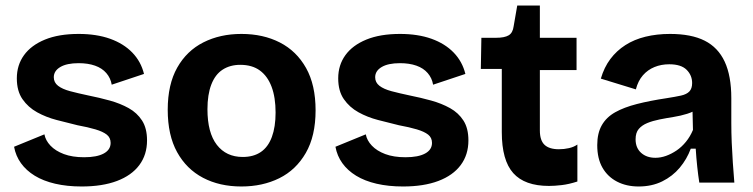

<svg xmlns="http://www.w3.org/2000/svg" viewBox="-20 -662 2731 696"><path d="M276 14Q223 14 180 4Q137 -6 106 -25Q75 -44 56 -70.5Q37 -97 31 -130L141 -175Q145 -153 163 -134Q181 -115 211.5 -103.5Q242 -92 285 -92Q331 -92 356 -105.5Q381 -119 381 -144Q381 -163 367 -174Q353 -185 326 -193Q299 -201 261 -208Q224 -217 185.5 -227Q147 -237 114.5 -255Q82 -273 61.5 -302.5Q41 -332 41 -378Q41 -426 67 -462Q93 -498 143 -518.5Q193 -539 265 -539Q330 -539 379 -521.5Q428 -504 459.5 -471.5Q491 -439 502 -394L385 -355Q381 -379 365.5 -397Q350 -415 324.5 -424Q299 -433 265 -433Q222 -433 198.5 -419Q175 -405 175 -382Q175 -363 190.5 -351Q206 -339 234 -331.5Q262 -324 300 -316Q340 -308 378 -297.5Q416 -287 446.5 -270Q477 -253 495 -225Q513 -197 513 -153Q513 -101 485 -63.5Q457 -26 404 -6Q351 14 276 14Z M855 14Q776 14 716 -17.5Q656 -49 622 -110.5Q588 -172 588 -264Q588 -356 622.5 -417Q657 -478 717.5 -508.5Q778 -539 855 -539Q934 -539 994.5 -508Q1055 -477 1089.5 -415.5Q1124 -354 1124 -262Q1124 -169 1088.5 -107.5Q1053 -46 992.5 -16Q932 14 855 14ZM860 -93Q899 -93 925.5 -111Q952 -129 965.5 -165.5Q979 -202 979 -254Q979 -309 964.5 -347.5Q950 -386 922 -406.5Q894 -427 851 -427Q814 -427 787 -409.5Q760 -392 746 -355.5Q732 -319 732 -266Q732 -181 766 -137Q800 -93 860 -93Z M1441 14Q1388 14 1345 4Q1302 -6 1271 -25Q1240 -44 1221 -70.5Q1202 -97 1196 -130L1306 -175Q1310 -153 1328 -134Q1346 -115 1376.5 -103.5Q1407 -92 1450 -92Q1496 -92 1521 -105.5Q1546 -119 1546 -144Q1546 -163 1532 -174Q1518 -185 1491 -193Q1464 -201 1426 -208Q1389 -217 1350.5 -227Q1312 -237 1279.5 -255Q1247 -273 1226.5 -302.5Q1206 -332 1206 -378Q1206 -426 1232 -462Q1258 -498 1308 -518.5Q1358 -539 1430 -539Q1495 -539 1544 -521.5Q1593 -504 1624.5 -471.5Q1656 -439 1667 -394L1550 -355Q1546 -379 1530.5 -397Q1515 -415 1489.5 -424Q1464 -433 1430 -433Q1387 -433 1363.5 -419Q1340 -405 1340 -382Q1340 -363 1355.5 -351Q1371 -339 1399 -331.5Q1427 -324 1465 -316Q1505 -308 1543 -297.5Q1581 -287 1611.5 -270Q1642 -253 1660 -225Q1678 -197 1678 -153Q1678 -101 1650 -63.5Q1622 -26 1569 -6Q1516 14 1441 14Z M1970 12Q1882 12 1840.5 -34.5Q1799 -81 1799 -183V-412H1723L1725 -525H1778Q1809 -525 1824 -534Q1839 -543 1842 -567L1855 -642H1937V-525H2070V-408H1937V-189Q1937 -153 1954 -137Q1971 -121 2006 -121Q2025 -121 2042.5 -125Q2060 -129 2073 -138V-4Q2042 6 2016 9Q1990 12 1970 12Z M2295 14Q2251 14 2217 -3.5Q2183 -21 2164 -54Q2145 -87 2145 -136Q2145 -179 2161.5 -208Q2178 -237 2210 -255Q2242 -273 2289 -285Q2336 -297 2396 -306Q2428 -311 2448.5 -315.5Q2469 -320 2479 -330.5Q2489 -341 2489 -361Q2489 -389 2469 -409Q2449 -429 2406 -429Q2377 -429 2352.5 -419Q2328 -409 2310.5 -389Q2293 -369 2285 -338L2158 -377Q2170 -418 2192.5 -448Q2215 -478 2247 -498.5Q2279 -519 2320 -529Q2361 -539 2409 -539Q2486 -539 2534.5 -514.5Q2583 -490 2607 -438.5Q2631 -387 2631 -306V-216Q2631 -181 2632.5 -145Q2634 -109 2636.5 -72.5Q2639 -36 2642 0H2515Q2511 -25 2507.5 -57.5Q2504 -90 2502 -123H2484Q2470 -85 2444 -54Q2418 -23 2380.5 -4.5Q2343 14 2295 14ZM2356 -90Q2375 -90 2394.5 -97Q2414 -104 2432.5 -116.5Q2451 -129 2466.5 -148Q2482 -167 2492 -191L2490 -275L2513 -270Q2495 -257 2471 -249.5Q2447 -242 2421.5 -238Q2396 -234 2371 -229Q2346 -224 2326.5 -216Q2307 -208 2295.5 -194.5Q2284 -181 2284 -157Q2284 -126 2304 -108Q2324 -90 2356 -90Z"/></svg>

Font: Bricolage Grotesque 96pt ExtraBold
Style: Bold
Weight: 700
Version: Version 1.001;gftools[0.9.33.dev8+g029e19f]